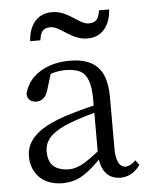

<svg xmlns="http://www.w3.org/2000/svg" viewBox="-53 -779 669 838"><g transform="rotate(-5 281.5 -360.0)"><path d="M351 -606C422 -606 452 -663 456 -724H411C407 -697 401 -671 362 -671C320 -671 277 -734 206 -734C134 -734 104 -677 100 -616H145C149 -643 154 -669 194 -669C237 -669 279 -606 351 -606ZM528 -37 512 -58C498 -43 483 -35 468 -34C442 -35 428 -60 426 -108V-340C426 -375 422 -404 414 -428C394 -487 344 -516 265 -516C234 -516 205 -512 178 -503C117 -482 79 -444 64 -388C65 -387 65 -385 65 -383C68 -362 82 -351 107 -351C130 -352 146 -366 155 -394L177 -466C197 -473 220 -477 245 -477C272 -476 293 -472 308 -464C337 -448 352 -408 352 -343V-312C317 -304 273 -292 222 -276C181 -262 148 -247 123 -231C75 -200 51 -162 51 -115C51 -89 57 -66 69 -46C93 -6 134 14 191 14C208 13 225 11 241 6C272 -3 310 -30 354 -75C355 -70 356 -64 357 -58C370 -11 398 12 443 12C478 11 506 -5 528 -37ZM352 -280V-111C337 -99 323 -89 312 -81C278 -56 247 -44 220 -44C212 -44 205 -45 198 -46C153 -53 130 -80 130 -129C130 -134 130 -139 131 -144C136 -185 173 -219 242 -245C270 -256 307 -268 352 -280Z"/></g></svg>

Font: Noto Serif Tangut
Style: Regular
Weight: 400
Designer: YANG Xicheng
Foundry: Liu Zhao Studio
Version: Version 2.169